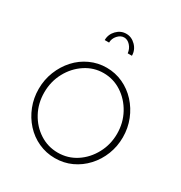

<svg xmlns="http://www.w3.org/2000/svg" viewBox="-173 -855 935 990"><g transform="rotate(30 294.5 -360.0)"><path d="M294 10Q242 10 196 -11Q150 -32 116 -69.5Q82 -107 63 -155.5Q44 -204 44 -258Q44 -313 63.5 -362Q83 -411 117 -448.5Q151 -486 197 -507Q243 -528 294 -528Q346 -528 391.5 -507Q437 -486 471.5 -448.5Q506 -411 525.5 -362Q545 -313 545 -258Q545 -204 526 -155.5Q507 -107 472.5 -69.5Q438 -32 392.5 -11Q347 10 294 10ZM78 -257Q78 -192 107 -138.5Q136 -85 185 -53.5Q234 -22 293 -22Q353 -22 402 -54Q451 -86 480.5 -140.5Q510 -195 510 -259Q510 -324 480.5 -378Q451 -432 402 -464Q353 -496 294 -496Q236 -496 186.5 -463.5Q137 -431 107.5 -376.5Q78 -322 78 -257ZM294 -708Q273 -708 256 -689Q239 -670 239 -646H213Q213 -680 237 -705Q261 -730 294 -730Q326 -730 350.5 -705Q375 -680 375 -646H350Q347 -672 330.5 -690Q314 -708 294 -708Z"/></g></svg>

Font: Raleway Thin ExtraLight
Style: Regular
Weight: 250
Version: Version 4.026